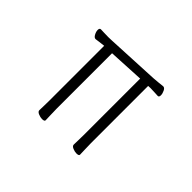

<svg xmlns="http://www.w3.org/2000/svg" viewBox="-137 -988 1275 1275"><g transform="rotate(45 500.0 -350.5)"><path d="M626 -640 375 -627V-106Q375 -75 376.5 -46Q378 -17 378 0Q378 6 371.5 8.5Q365 11 355 11Q339 11 320 3Q301 -5 301 -18Q301 -30 302 -55.5Q303 -81 303 -107V-625Q280 -623 261 -620Q242 -617 232 -616H231Q218 -616 208 -634.5Q198 -653 198 -669Q198 -687 211 -687Q219 -687 239 -686Q259 -685 282 -685Q290 -685 298.5 -685.5Q307 -686 314 -686L686 -704Q709 -706 733 -708Q757 -710 769 -712H771Q784 -712 793 -693.5Q802 -675 802 -659Q802 -641 790 -641Q780 -641 761 -642.5Q742 -644 720 -644Q715 -644 709 -643.5Q703 -643 698 -643V-106Q698 -75 699.5 -46Q701 -17 701 0Q701 6 694.5 8.5Q688 11 678 11Q662 11 643 3Q624 -5 624 -18Q624 -30 625 -55.5Q626 -81 626 -107Z"/></g></svg>

Font: Moon Stars Kai T
Style: Regular
Weight: 400
Designer: GuiWonder
Version: Version 1.101